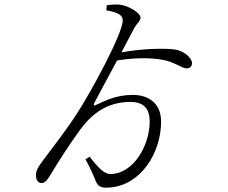

<svg xmlns="http://www.w3.org/2000/svg" viewBox="-20 -809 1040 876"><path d="M465 -762C522 -752 541 -738 540 -715C538 -651 393 -387 338 -302C289 -223 218 -134 183 -86C150 -43 144 -29 144 -8C144 11 154 27 170 26C186 26 198 10 215 -19C246 -71 296 -149 344 -215C396 -286 465 -344 575 -344C638 -344 663 -310 663 -255C663 -146 589 -15 483 -15C457 -15 428 -43 389 -94L370 -82C390 -46 402 -19 416 15C428 46 446 50 485 46C623 34 715 -112 715 -254C715 -341 654 -376 586 -376C510 -376 459 -349 420 -331C406 -324 406 -330 411 -341L514 -533C599 -547 667 -545 717 -537C775 -528 810 -497 831 -497C847 -497 856 -506 856 -521C856 -546 817 -577 779 -583C729 -590 626 -587 534 -570L589 -674C604 -706 621 -710 621 -729C621 -750 570 -779 537 -786C518 -790 492 -789 467 -785Z"/></svg>

Font: Noto Serif JP Light
Style: Regular
Weight: 300
Designer: Ryoko NISHIZUKA 西塚涼子 (kana & ideographs); Frank Grießhammer (Latin, Greek & Cyrillic); Wenlong ZHANG 张文龙 (bopomofo); San
Foundry: Adobe
Version: Version 2.001;hotconv 1.1.0;makeotfexe 2.6.0